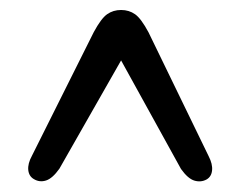

<svg xmlns="http://www.w3.org/2000/svg" viewBox="-20 -734 470 375"><path d="M383.5 -383.5Q372.5 -377.5 359.8 -381.2Q347 -385 333.5 -404L216.5 -616L96 -404.5Q82.5 -385.5 70 -381.5Q57.5 -377.5 46.5 -384Q36.5 -389.5 35.2 -402Q34 -414.5 42.5 -430L163 -671Q177.5 -698 189.2 -706.2Q201 -714.5 216.5 -714.5Q232 -714.5 243.8 -706.2Q255.5 -698 270 -671L387.5 -429Q395.5 -413.5 394.2 -401.2Q393 -389 383.5 -383.5Z"/></svg>

Font: Fraunces 72pt Soft SemiBold
Style: Regular
Weight: 600
Version: Version 1.000;[b76b70a41]